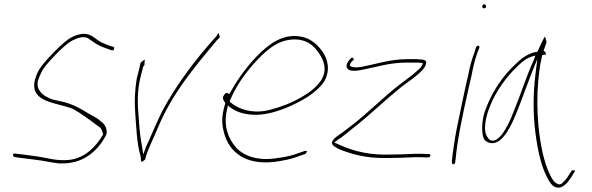

<svg xmlns="http://www.w3.org/2000/svg" viewBox="-20 -729 2770 899"><path d="M44 -10C38 -6 42 3 45 5L59 8C86 11 117 16 146 19C182 23 219 32 254 36C338 40 394 10 438 -39C452 -55 472 -83 479 -103C482 -133 469 -149 448 -164V-165H447C440 -172 430 -178 417 -185C403 -192 389 -201 374 -210C345 -227 315 -242 281 -251L235 -261C210 -267 182 -282 170 -298C159 -312 152 -326 158 -353L159 -355C163 -367 169 -382 178 -399C188 -416 208 -439 241 -474C274 -508 300 -529 318 -539C343 -552 370 -561 393 -550V-549L417 -533L418 -532C435 -519 456 -510 482 -501L501 -494H502C506 -494 509 -493 511 -493C517 -504 515 -508 512 -509L490 -516H489C477 -521 467 -525 456 -530C435 -541 423 -554 404 -564C376 -576 349 -571 314 -554C296 -545 268 -521 232 -484C196 -447 173 -420 164 -404C153 -386 148 -370 143 -354C119 -248 244 -250 319 -220H320C360 -198 400 -168 433 -143C450 -134 458 -122 462 -103L463 -100C429 -41 379 9 309 19C247 27 198 9 151 3C122 0 92 -6 66 -8L50 -10C49 -10 47 -11 44 -10Z M620 -360C611 -302 609 -252 613 -203C618 -132 621 -55 638 2C643 26 636 32 650 26C657 21 660 17 660 17L661 13C662 6 665 -3 670 -16C685 -57 701 -86 719 -130C786 -292 894 -419 993 -537V-538L1006 -551C1010 -555 1010 -558 1007 -562C1006 -577 1001 -577 994 -560L982 -547C897 -452 808 -336 743 -215C720 -171 695 -111 675 -66V-65C672 -59 667 -51 665 -45L651 -6L638 -86C636 -104 633 -123 632 -143C628 -208 617 -278 636 -360C639 -373 642 -385 646 -399L650 -416C657 -422 657 -425 657 -443L659 -451C655 -449 646 -442 638 -435C634 -412 626 -385 620 -360Z M1028 -282C1019 -270 1027 -257 1035 -247L1033 -239C1016 -181 1018 -149 1029 -107C1052 -19 1127 45 1264 29C1305 24 1341 16 1369 6L1409 -8C1411 -9 1414 -12 1416 -18C1418 -20 1419 -21 1414 -22H1406L1366 -8C1339 2 1304 8 1265 13C1182 24 1117 -1 1083 -41C1049 -81 1025 -138 1043 -217L1047 -235L1060 -225C1085 -207 1116 -195 1160 -192C1219 -188 1279 -207 1327 -227C1391 -255 1459 -291 1497 -346C1529 -400 1514 -452 1491 -486C1470 -516 1441 -544 1401 -555C1317 -576 1252 -533 1196 -479C1149 -434 1095 -364 1060 -299L1054 -289L1045 -293C1039 -296 1034 -292 1028 -283ZM1055 -254 1061 -268C1093 -343 1153 -419 1205 -469C1245 -507 1285 -537 1338 -543C1413 -552 1452 -514 1476 -476C1493 -450 1516 -404 1483 -352C1461 -319 1425 -293 1393 -275C1349 -249 1299 -229 1245 -215C1162 -193 1091 -219 1055 -254ZM1061 -268Z M1604 -412H1605C1609 -399 1629 -394 1664 -400C1733 -412 1801 -436 1881 -436H1927C1936 -436 1943 -436 1950 -435L1960 -433L1956 -423C1952 -415 1946 -408 1935 -399C1923 -388 1910 -377 1895 -366L1850 -332C1777 -276 1704 -201 1627 -142C1610 -129 1595 -118 1584 -109C1562 -93 1545 -85 1536 -67C1529 -51 1546 -42 1569 -30C1627 -7 1690 11 1780 11C1829 11 1882 9 1925 7C1947 7 1962 7 1972 8H1986C1988 8 1994 5 1995 1C1996 -4 1995 -6 1989 -8H1975C1967 -9 1951 -9 1929 -9C1886 -7 1833 -5 1784 -5C1686 -5 1617 -29 1558 -56L1545 -62L1564 -76C1587 -90 1606 -108 1634 -130C1671 -158 1714 -196 1751 -229L1809 -280C1843 -309 1868 -330 1903 -354C1928 -373 1963 -399 1973 -424C1984 -454 1958 -449 1931 -452H1884C1807 -452 1739 -428 1667 -415C1653 -413 1643 -413 1633 -415C1628 -415 1622 -419 1618 -421L1620 -429C1623 -440 1634 -447 1634 -447C1641 -453 1631 -464 1623 -456C1610 -444 1598 -426 1604 -413Z M2238 -700C2237 -695 2240 -690 2246 -690C2252 -690 2255 -692 2256 -698C2257 -703 2253 -709 2248 -709C2243 -709 2239 -706 2238 -700ZM2172 -376C2166 -352 2161 -328 2155 -301C2149 -274 2143 -246 2137 -216L2118 -124C2110 -84 2099 -8 2096 23V34C2096 36 2096 36 2099 39C2105 44 2111 36 2112 30V20L2113 19C2121 -73 2147 -196 2171 -301C2177 -328 2182 -352 2188 -376C2195 -414 2205 -455 2217 -487L2225 -506C2225 -507 2225 -509 2224 -512C2220 -520 2212 -513 2209 -508L2203 -489V-488C2191 -456 2179 -417 2172 -376Z M2242 -176C2235 -136 2236 -95 2248 -75C2265 -56 2294 -51 2322 -73C2354 -100 2381 -155 2403 -212C2425 -267 2445 -325 2467 -381L2496 -453L2487 -380C2477 -297 2476 -220 2483 -143C2491 -60 2509 39 2539 96C2553 125 2566 142 2580 147C2612 159 2637 129 2659 94L2672 72C2674 70 2672 69 2667 68C2660 72 2660 69 2660 63V66L2645 88C2637 102 2628 114 2618 123C2608 135 2599 137 2589 131C2576 126 2565 110 2554 87C2542 62 2531 29 2521 -12C2497 -121 2487 -262 2506 -402C2508 -421 2512 -438 2515 -453L2519 -471L2527 -473C2533 -473 2535 -472 2535 -471V-473C2537 -482 2535 -487 2525 -490C2530 -507 2535 -518 2539 -531C2537 -545 2533 -555 2531 -558C2531 -557 2528 -553 2526 -549C2521 -539 2503 -503 2496 -486V-488C2491 -484 2491 -485 2483 -485C2444 -473 2420 -455 2387 -422C2340 -378 2291 -310 2262 -238C2252 -214 2245 -194 2242 -176ZM2276 -236C2304 -305 2352 -369 2397 -413C2419 -434 2439 -454 2469 -464L2487 -469L2478 -445C2446 -375 2419 -290 2388 -214C2375 -180 2329 -61 2281 -71C2273 -73 2268 -78 2263 -86C2239 -117 2255 -186 2276 -236Z"/></svg>

Font: Stray Cat
Style: ExLtObl
Weight: 200
Version: Version 1.0